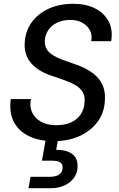

<svg xmlns="http://www.w3.org/2000/svg" viewBox="-20 -732 629 1012"><path d="M263 12Q188 12 133.5 -14Q79 -40 53 -89.5Q27 -139 37 -210H143Q135 -170 149.5 -139Q164 -108 197 -90Q230 -72 275 -72Q323 -72 356 -87.5Q389 -103 407 -131.5Q425 -160 426 -197Q428 -223 418.5 -241.5Q409 -260 391.5 -273.5Q374 -287 350.5 -297Q327 -307 300 -316.5Q273 -326 245 -335Q176 -360 142 -401.5Q108 -443 110 -501Q112 -564 145 -611.5Q178 -659 235 -685.5Q292 -712 367 -712Q433 -712 481.5 -687.5Q530 -663 553 -618.5Q576 -574 566 -515H461Q467 -547 454 -572Q441 -597 414.5 -612Q388 -627 351 -627Q312 -627 282 -613Q252 -599 235 -574Q218 -549 216 -516Q216 -494 223.5 -478Q231 -462 246.5 -450Q262 -438 283.5 -428Q305 -418 330.5 -409.5Q356 -401 385 -390Q417 -379 445 -362.5Q473 -346 493.5 -324.5Q514 -303 524.5 -274Q535 -245 533 -209Q532 -144 497.5 -94.5Q463 -45 403 -16.5Q343 12 263 12ZM130 260 141 200H240Q274 200 291.5 188Q309 176 310 153Q311 133 297.5 124Q284 115 255 115H201L223 -7H288L276 58Q310 57 336 66.5Q362 76 376 95.5Q390 115 389 147Q388 181 369 206.5Q350 232 318.5 246Q287 260 248 260Z"/></svg>

Font: DM Sans 16pt Medium
Style: Italic
Weight: 500
Italic angle: -10°
Version: Version 4.004;gftools[0.9.30]